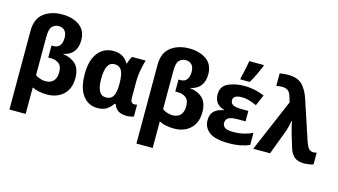

<svg xmlns="http://www.w3.org/2000/svg" viewBox="-107 -1192 3222 1828"><g transform="rotate(15 1503.5 -278.0)"><path d="M320.8 -765.1C249.5 -765.1 189.5 -747.1 141.1 -710.4C92.3 -673.8 67.9 -615.7 67.9 -535.2V240.2H228V-21C265.1 -1 317.9 9.8 374 9.8C440.9 9.8 494.6 -9.8 535.6 -48.3C576.7 -86.9 597.2 -141.1 597.2 -210.9C597.2 -271.5 581.5 -316.9 550.8 -347.2C519.5 -377 478 -395.5 426.8 -401.9V-404.8C509.3 -419.9 558.1 -477.1 558.1 -573.2C558.1 -637.2 535.6 -685.1 491.2 -717.3C446.3 -749 389.6 -765.1 320.8 -765.1ZM315.9 -648.9C366.7 -648.9 398.9 -617.7 398.9 -555.2C398.9 -493.2 374 -452.1 317.9 -452.1H296.9V-334H327.1C354.5 -334 379.4 -326.2 401.4 -310.1C423.3 -293.9 434.1 -265.6 434.1 -224.1C434.1 -151.9 397 -108.9 328.1 -108.9C312 -108.9 294.4 -111.8 275.4 -118.2C255.9 -124 240.2 -132.3 228 -143.1V-521C228 -571.8 236.8 -606 253.9 -623C271 -640.1 292 -648.9 315.9 -648.9Z M923.8 -108.9C863.8 -108.9 835.9 -163.1 835.9 -270C835.9 -377.9 863.3 -436 921.9 -436C958 -436 982.9 -421.9 996.6 -394C1009.8 -366.2 1016.6 -325.2 1016.6 -272V-266.1C1016.6 -156.7 991.7 -108.9 923.8 -108.9ZM872.1 9.8C909.2 9.8 939.9 2 963.9 -14.2C987.8 -30.3 1006.8 -49.3 1020 -71.8H1030.8C1043.5 -41 1060.1 -20 1080.6 -8.3C1100.6 3.9 1127.9 9.8 1162.6 9.8C1172.9 9.8 1185.1 8.3 1200.2 5.9C1215.3 3.4 1225.1 0.5 1230 -2.9V-120.1C1221.7 -116.7 1212.9 -115.2 1202.6 -115.2C1181.6 -115.2 1165 -127.9 1165 -172.9V-325.2C1165 -369.6 1169.4 -412.6 1177.7 -453.1C1186 -493.7 1193.4 -524.9 1199.7 -545.9H1066.9C1051.8 -525.9 1041.5 -496.1 1035.6 -473.1H1028.8C999 -527.8 950.7 -555.2 883.8 -555.2C819.8 -555.2 768.6 -531.2 730.5 -482.9C691.9 -434.6 672.9 -363.8 672.9 -271C672.9 -178.7 691.4 -108.9 728 -61.5C764.6 -14.2 812.5 9.8 872.1 9.8Z M1572.8 -765.1C1501.5 -765.1 1441.4 -747.1 1393.1 -710.4C1344.2 -673.8 1319.8 -615.7 1319.8 -535.2V240.2H1480V-21C1517.1 -1 1569.8 9.8 1626 9.8C1692.9 9.8 1746.6 -9.8 1787.6 -48.3C1828.6 -86.9 1849.1 -141.1 1849.1 -210.9C1849.1 -271.5 1833.5 -316.9 1802.7 -347.2C1771.5 -377 1730 -395.5 1678.7 -401.9V-404.8C1761.2 -419.9 1810.1 -477.1 1810.1 -573.2C1810.1 -637.2 1787.6 -685.1 1743.2 -717.3C1698.2 -749 1641.6 -765.1 1572.8 -765.1ZM1567.9 -648.9C1618.7 -648.9 1650.9 -617.7 1650.9 -555.2C1650.9 -493.2 1626 -452.1 1569.8 -452.1H1548.8V-334H1579.1C1606.4 -334 1631.3 -326.2 1653.3 -310.1C1675.3 -293.9 1686 -265.6 1686 -224.1C1686 -151.9 1648.9 -108.9 1580.1 -108.9C1564 -108.9 1546.4 -111.8 1527.3 -118.2C1507.8 -124 1492.2 -132.3 1480 -143.1V-521C1480 -571.8 1488.8 -606 1505.9 -623C1522.9 -640.1 1543.9 -648.9 1567.9 -648.9Z M2205.6 -335.9C2125 -335.9 2091.8 -352.1 2091.8 -395C2091.8 -428.7 2120.6 -445.8 2177.7 -445.8C2233.9 -445.8 2276.9 -426.8 2323.7 -407.2L2370.6 -515.1C2313.5 -540.5 2246.6 -556.2 2171.9 -556.2C2108.9 -556.2 2055.7 -545.4 2011.2 -523.9C1966.8 -502 1944.8 -465.3 1944.8 -413.1C1944.8 -347.2 1979 -302.7 2041 -287.1V-282.2C1962.4 -267.1 1916 -231 1916 -150.9C1916 -102.5 1935.5 -63.5 1974.1 -34.2C2012.7 -4.9 2076.7 9.8 2166 9.8C2257.8 9.8 2320.8 -5.9 2369.6 -27.8V-147C2327.1 -125.5 2261.2 -105 2183.6 -105C2140.1 -105 2111.3 -110.8 2096.7 -122.1C2082 -133.3 2074.7 -147.9 2074.7 -166C2074.7 -188 2083.5 -205.1 2100.6 -216.3C2117.7 -227.5 2149.4 -232.9 2196.8 -232.9H2268.6V-335.9ZM2210.4 -606C2247.1 -668.5 2275.4 -731.9 2297.4 -784.2V-795.9H2153.8C2147 -746.1 2129.4 -667 2117.7 -621.1V-606Z M2572.8 0 2661.6 -236.8C2673.3 -266.1 2684.1 -316.4 2690.9 -349.1H2694.8C2700.2 -319.8 2709.5 -276.9 2722.7 -233.9L2762.7 -101.1C2772.9 -66.9 2789.1 -40 2811.5 -20C2833.5 0 2866.2 9.8 2909.7 9.8C2921.9 9.8 2938 8.3 2958.5 5.4C2978.5 2.4 2992.7 -1 3000 -4.9V-120.1C2986.3 -117.7 2976.1 -115.2 2966.8 -115.2C2950.7 -115.2 2936.5 -121.1 2924.3 -132.8C2912.1 -144 2898.9 -170.9 2884.8 -212.9L2759.8 -590.8C2741.2 -647 2716.3 -689.9 2685.1 -720.7C2653.3 -751 2606.9 -766.1 2545.9 -766.1C2534.7 -766.1 2520 -765.1 2502.9 -763.7C2485.4 -762.2 2472.2 -760.3 2463.9 -757.8V-634.8C2479.5 -638.2 2500.5 -641.1 2518.6 -641.1C2540 -641.1 2558.6 -636.7 2574.7 -627.4C2590.8 -618.2 2603.5 -596.2 2613.8 -561L2627 -516.1L2406.7 0Z"/></g></svg>

Font: Avrile Sans
Style: Bold
Weight: 700
Designer: Monotype Design Team, Google (font), Stefan Peev (BGR Cyrillic), Cristiano Sobral (main changes)
Foundry: The Avrile Sans Project Authors
Version: Version 3.110